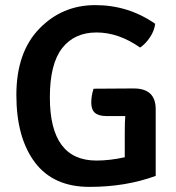

<svg xmlns="http://www.w3.org/2000/svg" viewBox="-20 -717 688 751"><path d="M346 -370 501 -371Q502 -371 503 -371Q589 -371 589 -290V-29Q472 14 330 14Q188 14 116 -82.5Q44 -179 44 -345.5Q44 -512 133.5 -604.5Q223 -697 352.5 -697Q482 -697 587 -624Q584 -597 566.5 -571Q549 -545 528 -531Q444 -590 357.5 -590Q271 -590 223 -528.5Q175 -467 175 -336Q175 -89 357 -89Q410 -89 468 -102V-197Q468 -242 470 -263H397Q366 -263 351.5 -275.5Q337 -288 337 -315.5Q337 -343 346 -370Z"/></svg>

Font: Signika Negative
Style: Semibold
Weight: 600
Designer: Anna Giedrys
Foundry: Anna Giedrys
Version: Version 1.001